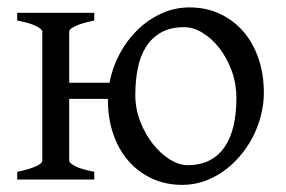

<svg xmlns="http://www.w3.org/2000/svg" viewBox="-20 -489 778 523"><path d="M624 -222.2Q624 -260.7 611.3 -295.7Q598.6 -330.6 578.1 -357.2Q557.6 -383.8 532.2 -399.4Q506.8 -415 481.9 -415Q444.8 -415 419.4 -400.9Q394 -386.7 378.2 -362.1Q362.3 -337.4 355.5 -303.7Q348.6 -270 348.6 -231Q348.6 -192.4 362.3 -157.5Q376 -122.6 397 -96.2Q418 -69.8 443.1 -54.4Q468.3 -39.1 490.7 -39.1Q525.4 -39.1 550.5 -52Q575.7 -64.9 592 -88.9Q608.4 -112.8 616.2 -146.5Q624 -180.2 624 -222.2ZM698.7 -236.8Q698.7 -204.6 690.4 -173.1Q682.1 -141.6 667.5 -113.8Q652.8 -85.9 632.3 -62.3Q611.8 -38.6 587.2 -21.5Q562.5 -4.4 534.7 5.1Q506.8 14.6 477.1 14.6Q430.7 14.6 393.3 -2.9Q356 -20.5 329.3 -51.3Q302.7 -82 288.3 -124.5Q273.9 -167 273.9 -216.8V-219.7H168.5V-50.8Q168.5 -44.9 184.8 -36.4Q201.2 -27.8 236.8 -21V0H26.9V-21Q60.1 -27.8 77.6 -35.9Q95.2 -43.9 95.2 -50.8V-403.3Q95.2 -409.2 78.9 -417.7Q62.5 -426.3 26.9 -433.1V-454.1H236.8V-433.1Q203.6 -426.3 186 -418.2Q168.5 -410.2 168.5 -403.3V-263.7H278.3Q286.1 -305.2 305.9 -342.3Q325.7 -379.4 354.5 -407.5Q383.3 -435.5 419.4 -452.1Q455.6 -468.8 496.1 -468.8Q542 -468.8 579.3 -451.2Q616.7 -433.6 643.3 -402.6Q669.9 -371.6 684.3 -329.1Q698.7 -286.6 698.7 -236.8Z"/></svg>

Font: Akkhara
Style: Regular
Weight: 400
Designer: J. Victor Gaultney
Version: Version 1.00 June 13, 2006, initial release